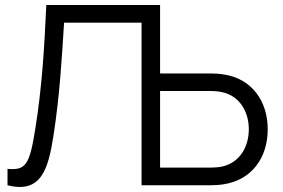

<svg xmlns="http://www.w3.org/2000/svg" viewBox="-20 -740 1130 767"><path d="M10 0C145 34.5 172.5 -65.5 193 -194C219.5 -363.5 227 -511.5 236 -649.5H545.5V0H823.5C837.5 0 856 -1 874.5 -4C986.5 -21.5 1049.5 -111 1049.5 -223.5C1049.5 -335.5 986.5 -425.5 874.5 -442.5C856 -445.5 837.5 -446.5 823.5 -446.5H619.5V-720H165C157 -538.5 146.5 -385.5 121.5 -228.5C98.5 -82 83.5 -58.5 10 -65.5ZM821.5 -376.5C833.5 -376.5 851 -375.5 866.5 -372C940 -356.5 974 -290.5 974 -223.5C974 -156.5 940 -90.5 866.5 -74.5C851 -71.5 833.5 -70.5 821.5 -70.5H619.5V-376.5Z"/></svg>

Font: Manrope
Style: Regular
Weight: 400
Designer: Mikhail Sharanda
Foundry: Mikhail Sharanda
Version: Version 4.505